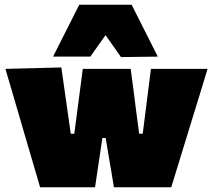

<svg xmlns="http://www.w3.org/2000/svg" viewBox="-20 -794 903 814"><path d="M150 0Q136 -47.5 122.2 -95Q108.5 -142.5 94 -191L68 -280Q51.5 -336.5 35.5 -391.2Q19.5 -446 3 -502L240 -508Q246 -466 252.5 -420.5Q259 -375 265 -332.5L280 -227H295L309 -333.5Q314.5 -376.5 320 -417.8Q325.5 -459 331 -502H534Q539.5 -461.5 545.2 -418.2Q551 -375 556 -333L570 -227H585L599 -336.5Q604 -376 609.5 -420.2Q615 -464.5 620 -502H860Q843 -446 826 -390.5Q809 -335 792 -280L765 -192Q750 -143.5 735.2 -95Q720.5 -46.5 706 0H463Q458 -31.5 452.2 -65.5Q446.5 -99.5 441 -131L428 -209H414L402 -128Q397.5 -98 392.5 -64.5Q387.5 -31 383 0ZM493 -552Q471 -583 448.8 -614.8Q426.5 -646.5 403.5 -678.5H451Q428.5 -646.5 406.5 -615.5Q384.5 -584.5 363 -554H205Q232.5 -608 260 -663Q287.5 -718 316 -774H538Q566.5 -718 594 -663Q621.5 -608 649 -554Z"/></svg>

Font: Commissioner Thin Black
Style: Regular
Weight: 900
Version: Version 1.000